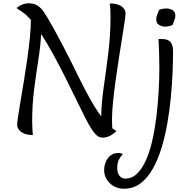

<svg xmlns="http://www.w3.org/2000/svg" viewBox="-20 -822 1187 1176"><path d="M85 -58Q85 -71 91 -110Q97 -149 106.5 -206.5Q116 -264 127 -330Q138 -396 147.5 -463.5Q157 -531 163 -591.5Q169 -652 169 -695Q169 -699 169 -701L167 -703Q141 -732 118 -747.5Q95 -763 81 -773Q101 -789 120 -795.5Q139 -802 155 -802Q185 -802 208.5 -788.5Q232 -775 253 -742Q271 -715 310.5 -644.5Q350 -574 407 -461Q438 -399 469.5 -335Q501 -271 533.5 -213Q566 -155 600 -109Q601 -190 615.5 -289.5Q630 -389 643.5 -498.5Q657 -608 657 -720Q657 -740 656 -760.5Q655 -781 653 -801Q700 -801 724.5 -783Q749 -765 749 -740Q749 -727 743 -686.5Q737 -646 727.5 -587.5Q718 -529 707.5 -461Q697 -393 687.5 -324.5Q678 -256 672 -195Q666 -134 666 -90Q666 -76 666.5 -62.5Q667 -49 668 -36Q681 -26 694 -19Q669 3 649 12Q629 21 608 21Q586 21 568.5 3.5Q551 -14 537 -38Q524 -57 500.5 -103.5Q477 -150 446 -214Q415 -278 379.5 -349Q344 -420 306 -489Q268 -558 232 -614Q228 -538 214.5 -453Q201 -368 189 -274.5Q177 -181 177 -78Q177 -56 178.5 -35Q180 -14 181 5Q134 5 109.5 -14Q85 -33 85 -58ZM740 334Q689 334 653.5 301Q618 268 618 219Q618 179 641 147Q664 115 706 115Q720 115 733 122Q717 138 707.5 158Q698 178 698 207Q698 238 712 255Q726 272 748 272Q788 272 819 242Q850 212 873.5 160Q897 108 912.5 40Q928 -28 937.5 -104Q947 -180 951.5 -257.5Q956 -335 956 -406Q956 -456 954.5 -500.5Q953 -545 951 -583H971Q1008 -583 1024 -565Q1040 -547 1040 -506Q1040 -450 1037 -378Q1034 -306 1026.5 -226.5Q1019 -147 1005 -67Q991 13 969 85Q947 157 915 213Q883 269 840 301.5Q797 334 740 334ZM1037 -669Q1014 -659 991 -659Q973 -659 955 -669Q937 -679 937 -704Q937 -718 943 -732Q949 -746 954 -761Q964 -766 976.5 -768Q989 -770 1000 -770Q1018 -770 1036 -760.5Q1054 -751 1054 -725Q1054 -712 1048 -698Q1042 -684 1037 -669Z"/></svg>

Font: Merienda Light
Style: Regular
Weight: 300
Designer: Eduardo Rodriguez Tunni
Foundry: Eduardo Rodriguez Tunni
Version: Version 2.001; ttfautohint (v1.8.4.7-5d5b)